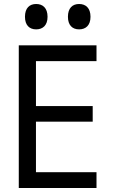

<svg xmlns="http://www.w3.org/2000/svg" viewBox="-20 -941 570 961"><path d="M376 -794C409 -794 433 -814 433 -857C433 -901 409 -921 376 -921C343 -921 320 -901 320 -857C320 -815 342 -794 376 -794ZM161 -794C194 -794 218 -814 218 -857C218 -901 194 -921 161 -921C128 -921 105 -901 105 -857C105 -815 127 -794 161 -794ZM74 0H463V-79H160V-332H444V-410H160V-635H463V-714H74Z"/></svg>

Font: Noto Sans Mono Condensed
Style: Regular
Weight: 400
Width: 3
Designer: Monotype Design Team
Foundry: Monotype Imaging Inc.
Version: Version 2.014